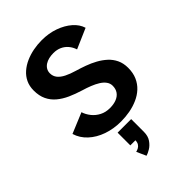

<svg xmlns="http://www.w3.org/2000/svg" viewBox="-281 -820 1211 1211"><g transform="rotate(-45 325.0 -214.5)"><path d="M323 11Q256.5 11 200.2 -8.8Q144 -28.5 104.8 -64.8Q65.5 -101 50.5 -150.5L187.5 -207.5Q196.5 -179 216.5 -154Q236.5 -129 266 -113.8Q295.5 -98.5 333 -98.5Q368 -98.5 393 -108.8Q418 -119 431.5 -138.5Q445 -158 445 -186.5Q445 -207.5 432.2 -225Q419.5 -242.5 397.5 -256.2Q375.5 -270 347.2 -281.2Q319 -292.5 288 -301.5Q242 -315.5 202.5 -333.2Q163 -351 133.5 -375.8Q104 -400.5 87.5 -435Q71 -469.5 71 -517Q71 -556 85.5 -586.5Q100 -617 125.8 -639.5Q151.5 -662 184.8 -676.8Q218 -691.5 255.5 -698.8Q293 -706 331.5 -706Q394 -706 446.2 -687.2Q498.5 -668.5 534.5 -637Q570.5 -605.5 582.5 -565.5L448 -507Q439.5 -534 422.2 -554.2Q405 -574.5 380.8 -585.5Q356.5 -596.5 326 -596.5Q304.5 -596.5 285.5 -592Q266.5 -587.5 251.8 -578Q237 -568.5 228.5 -554.2Q220 -540 220 -521.5Q220 -495.5 235.5 -476.2Q251 -457 279.5 -442.8Q308 -428.5 347.5 -417Q380 -407.5 414.5 -395Q449 -382.5 481 -365Q513 -347.5 538.5 -324.2Q564 -301 579 -269.5Q594 -238 594 -197Q594 -152 578.8 -117.5Q563.5 -83 537 -58.5Q510.5 -34 476 -18.8Q441.5 -3.5 402.2 3.8Q363 11 323 11ZM283.5 277 255 213.5Q266 211 277 205.2Q288 199.5 295.5 187.8Q303 176 303 156.5L378.5 158.5Q378.5 196.5 361.2 221.2Q344 246 321.5 259.5Q299 273 283.5 277ZM257.5 158.5V45H378.5V158.5Z"/></g></svg>

Font: Trispace Thin SemiBold
Style: Regular
Weight: 600
Version: Version 1.210